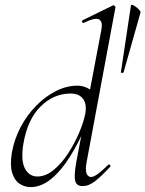

<svg xmlns="http://www.w3.org/2000/svg" viewBox="-20 -747 591 780"><path d="M104 13Q80 13 59.5 -0.5Q39 -14 29.5 -44.5Q20 -75 28 -126Q38 -182 64 -231Q90 -280 127.5 -318Q165 -356 208 -377.5Q251 -399 295 -399Q322 -399 345.5 -383.5Q369 -368 373 -332L333 -246Q302 -171 265.5 -112.5Q229 -54 188.5 -20.5Q148 13 104 13ZM132 -30Q166 -30 198.5 -57Q231 -84 257.5 -125Q284 -166 302 -209Q320 -252 326 -283Q334 -324 317 -346Q300 -368 264 -367Q197 -366 144.5 -314Q92 -262 75 -163Q64 -96 81 -63Q98 -30 132 -30ZM315 9Q291 9 285.5 -12.5Q280 -34 290 -89L392 -627Q398 -659 382.5 -668Q367 -677 320 -654Q316 -652 314 -658Q312 -664 316 -665L439 -725Q442 -727 446 -723Q450 -719 449 -717L332 -89Q326 -58 331.5 -43Q337 -28 350 -28Q361 -28 379 -41.5Q397 -55 419 -77Q422 -81 426.5 -77Q431 -73 427 -69Q393 -32 367 -11.5Q341 9 315 9ZM471 -453 512 -725Q513 -729 519.5 -726.5Q526 -724 533.5 -718Q541 -712 546.5 -706Q552 -700 551 -697L482 -453Q481 -451 476 -451Q471 -451 471 -453Z"/></svg>

Font: Cormorant Garamond Light
Style: Italic
Weight: 300
Italic angle: -10°
Designer: Christian Thalmann (Catharsis Fonts)
Foundry: Catharsis Fonts
Version: Version 4.001